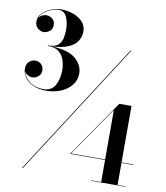

<svg xmlns="http://www.w3.org/2000/svg" viewBox="-97 -890 924 1071"><g transform="rotate(10 365.0 -354.0)"><path d="M323.5 -474Q323.5 -435 300 -406.8Q276.5 -378.5 238.8 -363.2Q201 -348 158.5 -348Q112.5 -348 81.5 -363Q50.5 -378 35.2 -401.2Q20 -424.5 20 -449.5Q20 -473.5 34.8 -488.2Q49.5 -503 71 -503Q90.5 -503 104.2 -489.8Q118 -476.5 118 -454.5Q118 -434.5 103 -421.2Q88 -408 69 -408Q55 -408 42.5 -415.5Q30 -423 24 -434.5Q30.5 -401.5 62.2 -377.8Q94 -354 140.5 -354Q186.5 -354 206.8 -389.5Q227 -425 227 -477Q227 -501.5 219.2 -529Q211.5 -556.5 189.2 -576.2Q167 -596 124 -596V-598.5Q164 -598.5 182 -615.2Q200 -632 204.5 -656.5Q209 -681 209 -703.5Q209 -742 195.2 -773.2Q181.5 -804.5 149.5 -804.5Q131 -804.5 109 -796.2Q87 -788 69 -773.5Q51 -759 44 -739.5Q50.5 -750.5 62.8 -756.8Q75 -763 87.5 -763Q106.5 -763 121.5 -750.2Q136.5 -737.5 136.5 -716Q136.5 -692.5 120.5 -680.2Q104.5 -668 87.5 -668Q68 -668 52.8 -682Q37.5 -696 37.5 -720Q37.5 -745 56.5 -765.2Q75.5 -785.5 104.8 -797.5Q134 -809.5 164.5 -809.5Q198 -809.5 230.5 -798Q263 -786.5 284.2 -764.2Q305.5 -742 305.5 -708.5Q305.5 -680.5 290.8 -656Q276 -631.5 241.2 -615.8Q206.5 -600 146 -597Q242 -593 282.8 -557Q323.5 -521 323.5 -474ZM583 -650H587.5L104.5 100H100ZM687 100.5V103H492V100.5H549V-24.5H351L573 -347H642V-27.5H708V-24.5H642V100.5ZM356 -27.5H549V-307.5Z"/></g></svg>

Font: Bodoni* 36pt
Style: Bold
Weight: 700
Version: Version 2.3